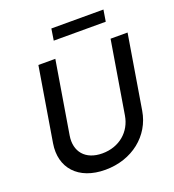

<svg xmlns="http://www.w3.org/2000/svg" viewBox="-161 -1033 1060 1169"><g transform="rotate(-20 369.0 -448.5)"><path d="M622.9 -727.3 545.1 -257.8C529.1 -159.1 449.2 -88.1 338.4 -88.1C227.6 -88.1 171.2 -159.1 187.1 -257.8L264.9 -727.3H155.2L76 -248.9C50.8 -96.2 146.7 12.1 321.4 12.1C495.7 12.1 628.6 -96.2 653.8 -248.9L733 -727.3ZM293.7 -834.5H630.7L642.8 -909.1H305.4Z"/></g></svg>

Font: Margiela Sans Medium
Style: Italic
Weight: 500
Italic angle: -9.39999°
Designer: Stefan Endress, Andreas Faust
Version: Version 1.100;FEAKit 1.0